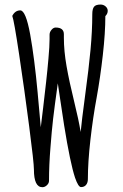

<svg xmlns="http://www.w3.org/2000/svg" viewBox="-20 -797 531 832"><path d="M398.9 -374.5Q414.6 -461.4 425.5 -557.9Q436.5 -654.3 436.5 -727.1Q446.8 -737.3 446.8 -750Q446.8 -761.2 437.5 -769.3Q428.2 -777.3 416 -777.3Q395 -777.3 387.5 -767.8Q379.9 -758.3 379.9 -735.4Q379.9 -663.6 372.3 -581.5Q364.7 -499.5 349.1 -385.3Q333.5 -269.5 329.6 -225.1Q320.3 -280.3 302.2 -353.5Q279.8 -444.8 268.3 -510.7Q256.8 -576.7 256.8 -633.3V-648.4Q256.8 -677.7 221.2 -677.7Q211.4 -677.7 203.1 -667.7Q194.8 -657.7 194.8 -647V-627.9Q194.8 -596.2 189.9 -543Q185.5 -491.7 179.9 -442.1Q174.3 -392.6 167 -330.1L156.7 -245.6Q156.2 -247.1 144.5 -379.9L143.1 -396Q129.4 -543.9 110.8 -647.9Q91.8 -752 67.9 -752Q45.4 -752 33.2 -728Q40.5 -710.4 63.2 -559.1Q85.9 -407.7 106.4 -249.8Q127 -91.8 127 -62Q127 14.2 163.6 14.2Q174.3 14.2 183.3 5.6Q192.4 -2.9 192.4 -13.7Q192.4 -82.5 198.7 -158.2Q204.1 -230 210.2 -282.5Q216.3 -335 230.5 -436L240.2 -370.6Q249 -309.6 257.8 -254.4Q284.2 -90.3 305.2 -26.9Q319.3 13.7 331.1 13.7Q345.2 13.7 353 4.2Q360.8 -5.4 360.8 -21Q360.8 -94.2 371.8 -191.2Q382.8 -288.1 398.9 -374.5Z"/></svg>

Font: Amatica SC
Style: Bold
Weight: 400
Designer: Vernon Adams, Ben Nathan
Foundry: newtypography
Version: Version 2.000